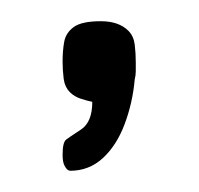

<svg xmlns="http://www.w3.org/2000/svg" viewBox="-20 -708 188 181"><path d="M46 -547Q46 -547 44.5 -547.5Q43 -548 41 -551.5Q39 -555 39 -562Q39 -574 42.5 -576.5Q46 -579 46 -579Q46 -579 56.5 -586Q67 -593 67 -612Q62 -613 56 -615Q50 -617 46 -621Q41 -626 40 -634Q39 -642 39 -650Q39 -660 40.5 -668.5Q42 -677 49.5 -682.5Q57 -688 75 -688Q92 -688 101 -679Q106 -674 107 -666Q108 -658 108 -649Q108 -645 108 -641Q108 -637 107 -633Q105 -611 97.5 -591Q90 -571 77 -559Q64 -547 46 -547Z"/></svg>

Font: Fredoka Condensed Light
Style: Regular
Weight: 300
Width: 3
Designer: Ben Nathan
Foundry: Milena B. Brandão, Ben Nathan
Version: Version 2.001